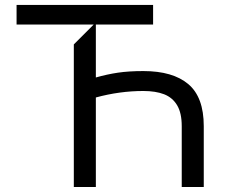

<svg xmlns="http://www.w3.org/2000/svg" viewBox="-20 -747 936 767"><path d="M794 -242.9V0H706V-242.9Q706 -295.5 687.7 -326.3Q669.4 -357.2 635.7 -370.4Q601.9 -383.5 552.6 -383.5Q458.1 -383.5 362.9 -357.6V0H274.9V-569.6L354.4 -649.1H46.2V-727.3H591.6V-649.1H362.9V-437.5Q408 -450.3 451.3 -456.7Q494.7 -463.1 552.6 -463.1Q670.5 -463.1 732.2 -411Q794 -359 794 -242.9Z"/></svg>

Font: Riot Sans
Style: Regular
Weight: 400
Designer: Rasmus Andersson
Foundry: rsms
Version: Version 4.001